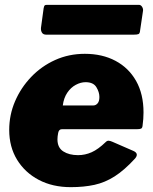

<svg xmlns="http://www.w3.org/2000/svg" viewBox="-20 -762 630 792"><path d="M272 10Q197 10 140 -20Q83 -50 50.5 -103Q18 -156 18 -226Q18 -288 42 -344Q66 -400 108.5 -444.5Q151 -489 207.5 -514.5Q264 -540 330 -540Q402 -540 456.5 -511Q511 -482 541.5 -428Q572 -374 572 -298Q572 -285 571 -271Q570 -257 568 -243Q567 -234 562 -231.5Q557 -229 544 -229H235Q223 -229 220 -214Q217 -199 217 -187Q217 -153 241 -137.5Q265 -122 302 -122Q331 -122 358 -134Q385 -146 416 -176Q422 -182 428.5 -181.5Q435 -181 444 -177L529 -140Q555 -129 537 -108Q493 -60 453 -34.5Q413 -9 369.5 0.5Q326 10 272 10ZM365 -327Q375 -327 382.5 -335.5Q390 -344 390 -362Q390 -382 377.5 -402.5Q365 -423 333 -423Q313 -423 292.5 -412Q272 -401 257.5 -379.5Q243 -358 239 -327ZM570 -718 558 -637Q557 -624 551.5 -621.5Q546 -619 531 -619H171Q158 -619 153 -627.5Q148 -636 149 -647L160 -728Q162 -738 164.5 -740Q167 -742 174 -742H553Q561 -742 566 -734Q571 -726 570 -718Z"/></svg>

Font: Libre Franklin Black
Style: Italic
Weight: 900
Italic angle: -8°
Designer: Pablo Impallari, Rodrigo Fuenzalida, Nhung Nguyen
Foundry: Impallari Type
Version: Version 3.000